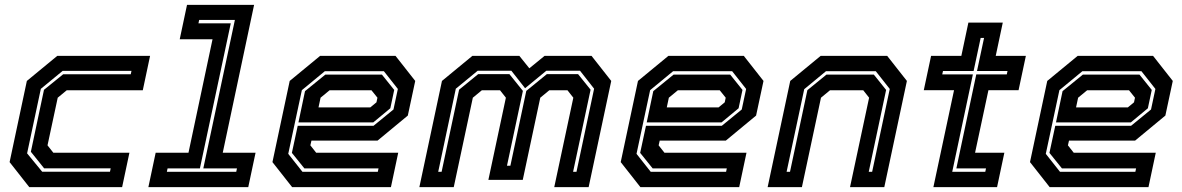

<svg xmlns="http://www.w3.org/2000/svg" viewBox="-20 -770 4865 790"><path d="M100.5 0 19.5 -103 90.5 -437 215.5 -540H597.5L567.5 -398.5H254.5L217.5 -368L175.5 -172L199.5 -141.5H512.5L482.5 0ZM153.5 -63.5H432.5L435.5 -77.5H161.5L107 -145.5L161 -400.5L240 -464.5H518L521 -478.5H238L148 -404.5L91.5 -139Z M590.5 0 620.5 -141.5H755.5L854.5 -608.5H719.5L749.5 -750H1025.5L896.5 -141.5H1031.5L1001.5 0ZM666.5 -63H952L955 -77H816.5L946.5 -688H799.5L796.5 -674H929.5L802.5 -77H669.5Z M1607.5 -540 1688.5 -437 1658 -294.5 1533.5 -191.5H1261.5L1257 -172L1281 -141.5H1618.5L1588.5 0H1182L1101 -103L1172 -437L1297 -540ZM1551.5 -463 1602 -400 1586 -324.5 1516 -266.5H1208L1235 -395L1318.5 -463ZM1559.5 -477H1316.5L1222 -399L1166 -137L1224.5 -63H1534.5L1537.5 -77H1232.5L1181 -141L1205 -252.5H1517L1599 -319.5L1617 -404ZM1508.5 -398.5H1336L1299 -368L1290.5 -328H1503.5L1529 -349L1533 -368Z M1705.5 0 1798.5 -437 1923.5 -540H2117L2158 -489L2220.5 -540H2414L2495 -437L2402 0H2260.5L2339 -368L2315 -398.5H2240L2203 -368L2131 -30H1989.5L2061.5 -368L2037.5 -398.5H1962.5L1925.5 -368L1847 0ZM1783 -63H1797L1869 -401L1947.5 -465H2076L2131.5 -396L2066 -88H2080L2145.5 -396L2230 -465H2358.5L2410 -401L2338 -63H2352L2424.5 -405L2366.5 -479H2228L2140.5 -407L2084 -479H1945.5L1855.5 -405Z M3040.5 -540 3121.5 -437 3091 -294.5 2966.5 -191.5H2694.5L2690 -172L2714 -141.5H3051.5L3021.5 0H2615L2534 -103L2605 -437L2730 -540ZM2984.5 -463 3035 -400 3019 -324.5 2949 -266.5H2641L2668 -395L2751.5 -463ZM2992.5 -477H2749.5L2655 -399L2599 -137L2657.5 -63H2967.5L2970.5 -77H2665.5L2614 -141L2638 -252.5H2950L3032 -319.5L3050 -404ZM2941.5 -398.5H2769L2732 -368L2723.5 -328H2936.5L2962 -349L2966 -368Z M3138.5 0 3231.5 -437 3356.5 -540H3630.5L3711.5 -437L3618.5 0H3477.5L3556 -368L3532 -398.5H3395L3358 -368L3279.5 0ZM3216.5 -63H3230.5L3302 -399L3380.5 -463H3575.5L3626 -400L3554.5 -63H3568.5L3641 -404L3583.5 -477H3378.5L3289 -403Z M3820.5 0 3905.5 -399H3781L3811 -540H3935.5L3964.5 -677H4106L4077 -540H4201L4171 -399H4047L3992 -141.5H4112.5L4082.5 0ZM3898 -63H4034L4037 -77H3915L3997 -464H4122.5L4125.5 -478H4000L4029 -614H4015L3986 -478H3860L3857 -464H3983Z M4724.5 -540 4805.5 -437 4775 -294.5 4650.5 -191.5H4378.5L4374 -172L4398 -141.5H4735.5L4705.5 0H4299L4218 -103L4289 -437L4414 -540ZM4668.5 -463 4719 -400 4703 -324.5 4633 -266.5H4325L4352 -395L4435.5 -463ZM4676.5 -477H4433.5L4339 -399L4283 -137L4341.5 -63H4651.5L4654.5 -77H4349.5L4298 -141L4322 -252.5H4634L4716 -319.5L4734 -404ZM4625.5 -398.5H4453L4416 -368L4407.5 -328H4620.5L4646 -349L4650 -368Z"/></svg>

Font: Tourney
Style: Bold Italic
Weight: 700
Italic angle: -12°
Version: Version 1.015